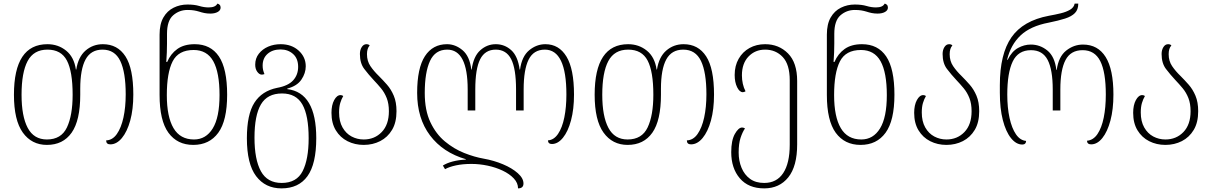

<svg xmlns="http://www.w3.org/2000/svg" viewBox="-20 -790 6692 1060"><path d="M239 10Q155 10 106 -58Q57 -126 57 -267Q57 -546 242 -546Q301 -546 345 -510.5Q389 -475 399 -406H401Q412 -476 452.5 -511Q493 -546 548 -546Q629 -546 672.5 -479Q716 -412 716 -268Q716 -186 699 -124.5Q682 -63 653 -28Q624 7 589 7Q566 7 566 -15Q601 -16 625 -50Q649 -84 661.5 -141Q674 -198 674 -269Q674 -391 644 -453.5Q614 -516 546 -516Q482 -516 452.5 -462Q423 -408 423 -300V-267Q423 -125 375.5 -57.5Q328 10 239 10ZM239 -20Q318 -20 349.5 -86.5Q381 -153 381 -267Q381 -395 349.5 -455.5Q318 -516 242 -516Q166 -516 132.5 -453Q99 -390 99 -267Q99 -148 133 -84Q167 -20 239 -20Z M1047 10Q959 10 910 -57Q861 -124 861 -266V-599Q861 -657 882 -693.5Q903 -730 938.5 -747.5Q974 -765 1015 -765Q1053 -765 1080 -757Q1107 -749 1132 -749Q1170 -749 1180 -770Q1187 -769 1192.5 -763.5Q1198 -758 1198 -748Q1198 -733 1182 -724Q1166 -715 1141 -715Q1124 -715 1109 -718Q1094 -721 1079 -726Q1066 -730 1051 -732.5Q1036 -735 1015 -735Q970 -735 936 -705.5Q902 -676 902 -603V-550Q902 -527 901 -500.5Q900 -474 898 -448H903Q922 -493 959 -519.5Q996 -546 1055 -546Q1143 -546 1188.5 -478.5Q1234 -411 1234 -267Q1234 -124 1185 -57Q1136 10 1047 10ZM1051 -20Q1117 -20 1154.5 -81Q1192 -142 1192 -265Q1192 -390 1157.5 -452Q1123 -514 1049 -514Q965 -514 933 -451Q901 -388 901 -265Q901 -145 938 -82.5Q975 -20 1051 -20Z M1534 250Q1445 250 1394 182.5Q1343 115 1343 -27Q1343 -158 1384.5 -223Q1426 -288 1510 -305Q1571 -316 1598.5 -346.5Q1626 -377 1626 -421Q1626 -467 1598 -492Q1570 -517 1529 -517Q1485 -517 1457.5 -493Q1430 -469 1430 -428Q1430 -415 1432.5 -404Q1435 -393 1440 -381Q1432 -378 1425 -378Q1412 -378 1400.5 -393.5Q1389 -409 1389 -433Q1389 -468 1409 -493.5Q1429 -519 1460.5 -532.5Q1492 -546 1529 -546Q1590 -546 1629 -510.5Q1668 -475 1668 -424Q1668 -386 1644 -350.5Q1620 -315 1566 -301V-298Q1726 -279 1726 -27Q1726 115 1677.5 182.5Q1629 250 1534 250ZM1535 220Q1618 220 1651 154.5Q1684 89 1684 -27Q1684 -152 1649.5 -213Q1615 -274 1537 -274Q1456 -274 1420.5 -213.5Q1385 -153 1385 -30Q1385 91 1420.5 155.5Q1456 220 1535 220Z M1988 10Q1939 10 1898.5 -10.5Q1858 -31 1834 -70.5Q1810 -110 1810 -167Q1810 -210 1825 -237.5Q1840 -265 1860 -265Q1868 -265 1875 -260Q1865 -243 1858.5 -221.5Q1852 -200 1852 -169Q1852 -120 1871 -86.5Q1890 -53 1921 -36.5Q1952 -20 1988 -20Q2048 -20 2087.5 -61Q2127 -102 2127 -176Q2127 -218 2115 -248.5Q2103 -279 2083.5 -302.5Q2064 -326 2043 -348Q2015 -378 1991 -409.5Q1967 -441 1967 -492Q1967 -514 1977 -530Q1987 -546 2003 -546Q2015 -546 2021 -539Q2006 -523 2006 -491Q2006 -453 2025 -425Q2044 -397 2072 -370Q2094 -348 2116.5 -322.5Q2139 -297 2154 -261.5Q2169 -226 2169 -176Q2169 -114 2144.5 -73Q2120 -32 2079 -11Q2038 10 1988 10Z M2991 -546Q3066 -546 3107.5 -477.5Q3149 -409 3149 -268Q3149 -187 3132.5 -125.5Q3116 -64 3088 -29.5Q3060 5 3027 5Q3006 5 3005 -15Q3038 -17 3061 -51Q3084 -85 3095.5 -141.5Q3107 -198 3107 -268Q3107 -516 2988 -516Q2926 -516 2898.5 -461Q2871 -406 2871 -296V-180H2829V-296Q2829 -411 2802 -463.5Q2775 -516 2717 -516Q2658 -516 2631 -463Q2604 -410 2604 -296V-180H2562V-296Q2562 -516 2449 -516Q2383 -516 2354 -453.5Q2325 -391 2325 -277Q2325 -181 2356 -115.5Q2387 -50 2436.5 -9Q2486 32 2542.5 54.5Q2599 77 2651 86Q2707 96 2757 117Q2807 138 2838.5 166Q2870 194 2870 223Q2870 250 2840 250Q2840 220 2816.5 195Q2793 170 2755 152Q2717 134 2672 124.5Q2627 115 2583 115Q2535 115 2497.5 123Q2460 131 2437 144L2425 124Q2447 110 2479.5 101.5Q2512 93 2552 91V89Q2425 52 2354 -42.5Q2283 -137 2283 -277Q2283 -414 2326 -480Q2369 -546 2448 -546Q2494 -546 2533.5 -513Q2573 -480 2582 -406H2584Q2594 -479 2631.5 -512.5Q2669 -546 2717 -546Q2766 -546 2802.5 -513Q2839 -480 2849 -406H2851Q2861 -479 2901.5 -512.5Q2942 -546 2991 -546Z M3445 10Q3361 10 3312 -58Q3263 -126 3263 -267Q3263 -546 3448 -546Q3507 -546 3551 -510.5Q3595 -475 3605 -406H3607Q3618 -476 3658.5 -511Q3699 -546 3754 -546Q3835 -546 3878.5 -479Q3922 -412 3922 -268Q3922 -186 3905 -124.5Q3888 -63 3859 -28Q3830 7 3795 7Q3772 7 3772 -15Q3807 -16 3831 -50Q3855 -84 3867.5 -141Q3880 -198 3880 -269Q3880 -391 3850 -453.5Q3820 -516 3752 -516Q3688 -516 3658.5 -462Q3629 -408 3629 -300V-267Q3629 -125 3581.5 -57.5Q3534 10 3445 10ZM3445 -20Q3524 -20 3555.5 -86.5Q3587 -153 3587 -267Q3587 -395 3555.5 -455.5Q3524 -516 3448 -516Q3372 -516 3338.5 -453Q3305 -390 3305 -267Q3305 -148 3339 -84Q3373 -20 3445 -20Z M4199 250Q4112 250 4064.5 194.5Q4017 139 4017 50Q4017 -15 4037 -50.5Q4057 -86 4077 -86Q4085 -86 4093 -81Q4079 -61 4068.5 -29Q4058 3 4058 52Q4058 98 4074 136.5Q4090 175 4121 197.5Q4152 220 4199 220Q4268 220 4304 165.5Q4340 111 4340 9V-347Q4340 -434 4301.5 -475Q4263 -516 4204 -516Q4149 -516 4112.5 -478Q4076 -440 4076 -374Q4076 -350 4081 -327.5Q4086 -305 4096 -286Q4088 -281 4081 -281Q4063 -281 4049.5 -308.5Q4036 -336 4036 -376Q4036 -427 4058 -465.5Q4080 -504 4118 -525Q4156 -546 4204 -546Q4280 -546 4330.5 -495Q4381 -444 4381 -343V7Q4381 128 4332 189Q4283 250 4199 250Z M4731 10Q4643 10 4594 -57Q4545 -124 4545 -266V-599Q4545 -657 4566 -693.5Q4587 -730 4622.5 -747.5Q4658 -765 4699 -765Q4737 -765 4764 -757Q4791 -749 4816 -749Q4854 -749 4864 -770Q4871 -769 4876.5 -763.5Q4882 -758 4882 -748Q4882 -733 4866 -724Q4850 -715 4825 -715Q4808 -715 4793 -718Q4778 -721 4763 -726Q4750 -730 4735 -732.5Q4720 -735 4699 -735Q4654 -735 4620 -705.5Q4586 -676 4586 -603V-550Q4586 -527 4585 -500.5Q4584 -474 4582 -448H4587Q4606 -493 4643 -519.5Q4680 -546 4739 -546Q4827 -546 4872.5 -478.5Q4918 -411 4918 -267Q4918 -124 4869 -57Q4820 10 4731 10ZM4735 -20Q4801 -20 4838.5 -81Q4876 -142 4876 -265Q4876 -390 4841.5 -452Q4807 -514 4733 -514Q4649 -514 4617 -451Q4585 -388 4585 -265Q4585 -145 4622 -82.5Q4659 -20 4735 -20Z M5205 10Q5156 10 5115.5 -10.5Q5075 -31 5051 -70.5Q5027 -110 5027 -167Q5027 -210 5042 -237.5Q5057 -265 5077 -265Q5085 -265 5092 -260Q5082 -243 5075.5 -221.5Q5069 -200 5069 -169Q5069 -120 5088 -86.5Q5107 -53 5138 -36.5Q5169 -20 5205 -20Q5265 -20 5304.5 -61Q5344 -102 5344 -176Q5344 -218 5332 -248.5Q5320 -279 5300.5 -302.5Q5281 -326 5260 -348Q5232 -378 5208 -409.5Q5184 -441 5184 -492Q5184 -514 5194 -530Q5204 -546 5220 -546Q5232 -546 5238 -539Q5223 -523 5223 -491Q5223 -453 5242 -425Q5261 -397 5289 -370Q5311 -348 5333.5 -322.5Q5356 -297 5371 -261.5Q5386 -226 5386 -176Q5386 -114 5361.5 -73Q5337 -32 5296 -11Q5255 10 5205 10Z M5624 8Q5590 8 5561.5 -27.5Q5533 -63 5516.5 -127Q5500 -191 5500 -278V-320Q5500 -492 5564 -584Q5628 -676 5771 -703Q5805 -709 5836 -716.5Q5867 -724 5888 -736.5Q5909 -749 5913 -770H5933Q5933 -737 5914.5 -718Q5896 -699 5860 -687.5Q5824 -676 5770 -665Q5669 -646 5614.5 -594.5Q5560 -543 5540 -460H5543Q5566 -506 5600 -525Q5634 -544 5671 -544Q5722 -544 5762.5 -511Q5803 -478 5812 -404H5814Q5824 -477 5866 -510.5Q5908 -544 5959 -544Q6041 -544 6084 -475.5Q6127 -407 6127 -268Q6127 -186 6110.5 -124.5Q6094 -63 6066 -28Q6038 7 6004 7Q5982 7 5981 -13Q6016 -16 6039 -50Q6062 -84 6073.5 -140.5Q6085 -197 6085 -268Q6085 -392 6054.5 -452.5Q6024 -513 5957 -513Q5891 -513 5862.5 -458.5Q5834 -404 5834 -296V-180H5792V-296Q5792 -405 5764 -459Q5736 -513 5672 -513Q5601 -513 5571 -450.5Q5541 -388 5541 -268Q5541 -196 5553.5 -139Q5566 -82 5589 -48.5Q5612 -15 5645 -12Q5644 8 5624 8Z M6414 10Q6365 10 6324.5 -10.5Q6284 -31 6260 -70.5Q6236 -110 6236 -167Q6236 -210 6251 -237.5Q6266 -265 6286 -265Q6294 -265 6301 -260Q6291 -243 6284.5 -221.5Q6278 -200 6278 -169Q6278 -120 6297 -86.5Q6316 -53 6347 -36.5Q6378 -20 6414 -20Q6474 -20 6513.5 -61Q6553 -102 6553 -176Q6553 -218 6541 -248.5Q6529 -279 6509.5 -302.5Q6490 -326 6469 -348Q6441 -378 6417 -409.5Q6393 -441 6393 -492Q6393 -514 6403 -530Q6413 -546 6429 -546Q6441 -546 6447 -539Q6432 -523 6432 -491Q6432 -453 6451 -425Q6470 -397 6498 -370Q6520 -348 6542.5 -322.5Q6565 -297 6580 -261.5Q6595 -226 6595 -176Q6595 -114 6570.5 -73Q6546 -32 6505 -11Q6464 10 6414 10Z"/></svg>

Font: Noto Serif Georgian SemiCondensed ExtraLight
Style: Regular
Weight: 200
Width: 4
Designer: Monotype Design Team, Akaki Razmadze
Foundry: Google LLC
Version: Version 2.003; ttfautohint (v1.8.4.7-5d5b)